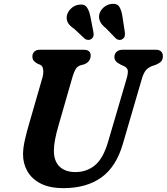

<svg xmlns="http://www.w3.org/2000/svg" viewBox="-20 -957 862 992"><path d="M538 -223 634 -550Q641.5 -575 640.5 -590.8Q639.5 -606.5 619.5 -616L605.5 -622Q586 -632 578.5 -640.8Q571 -649.5 571 -663.5Q571.5 -679 582.5 -689.5Q593.5 -700 615 -700H785.5Q803.5 -700 812.5 -690.8Q821.5 -681.5 821.5 -667.5Q821.5 -649 812.5 -639.5Q803.5 -630 783.5 -621.5L764.5 -615.5Q741.5 -605.5 730.8 -590.2Q720 -575 711.5 -545L615 -214.5Q581 -96 504.2 -40.5Q427.5 15 307.5 15Q236 15 189.8 -9Q143.5 -33 121 -73.2Q98.5 -113.5 99 -161.5Q99.5 -195.5 109 -236.2Q118.5 -277 128.5 -311L199.5 -557Q205.5 -578.5 203 -597.5Q200.5 -616.5 188.5 -622L173.5 -628Q158.5 -637 152.8 -645Q147 -653 147.5 -667Q147.5 -680.5 157.5 -690.2Q167.5 -700 185.5 -700H411.5Q449 -700 448.5 -669.5Q448.5 -656 440.2 -643.5Q432 -631 414.5 -624.5L395.5 -619.5Q379 -613.5 370.8 -599.8Q362.5 -586 355 -561L283 -311Q258.5 -227.5 258.5 -180.5Q258 -125 287.5 -96.5Q317 -68 370 -68Q428 -68 470.5 -103Q513 -138 538 -223ZM613 -869 625 -791Q626 -780 624.5 -771.2Q623 -762.5 614 -756Q606 -750 596.2 -750.8Q586.5 -751.5 579.5 -757.5L527 -811.5Q488 -841.5 492 -878Q495.5 -899.5 513.5 -916.8Q531.5 -934 556.5 -937Q586 -940 597.2 -920.8Q608.5 -901.5 613 -869ZM447.5 -869 462.5 -792Q464.5 -781.5 463.2 -772.8Q462 -764 453.5 -757Q445.5 -750.5 435.8 -750.8Q426 -751 418.5 -756.5L364 -807.5Q342.5 -822 333 -836.2Q323.5 -850.5 324.5 -870.5Q327 -892 344.2 -910.2Q361.5 -928.5 386 -932.5Q416 -937.5 428.8 -919.2Q441.5 -901 447.5 -869Z"/></svg>

Font: Fraunces 9pt SuperSoft SemiBold
Style: Italic
Weight: 600
Italic angle: -16°
Version: Version 1.000;[0bf87f6ff]